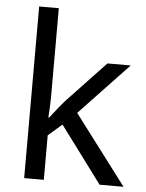

<svg xmlns="http://www.w3.org/2000/svg" viewBox="-54 -803 642 847"><g transform="rotate(5 267.0 -380.0)"><path d="M85 0H172V-197L233 -250L419 0H525L293 -307L510 -536H407L236 -355C218 -335 184 -292 172 -276H168C170 -301 172 -342 172 -363V-760H85Z"/></g></svg>

Font: Noto Sans Math
Style: Regular
Weight: 400
Designer: Monotype Design Team, Delve Withrington, Jeff Kellem
Foundry: Monotype Imaging Inc., Delve Fonts LLC
Version: Version 3.000